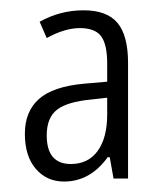

<svg xmlns="http://www.w3.org/2000/svg" viewBox="-20 -742 322 369"><path d="M56.2 -700.2Q95.7 -722.2 140.6 -722.2Q185.5 -722.2 205.8 -698Q226.1 -673.8 226.1 -621.1V-398.9H198.2L190.9 -439.9H187Q153.3 -393.1 103 -393.1Q69.8 -393.1 48.8 -417.5Q27.8 -441.9 27.8 -484.9Q27.8 -527.8 54.9 -551.8Q82 -575.7 141.1 -581.1L186 -585V-620.1Q186 -656.7 174.3 -672.4Q162.6 -688 133.5 -688Q104.5 -688 69.8 -668.9ZM69.8 -481.9Q69.8 -426.8 116.2 -426.8Q149.4 -426.8 167.7 -451.9Q186 -477.1 186 -522V-554.2L155.8 -550.8Q108.9 -546.4 89.4 -531Q69.8 -515.6 69.8 -481.9Z"/></svg>

Font: Open Sans Hebrew Condensed Light
Style: Regular
Weight: 300
Width: 3
Foundry: Ascender Corporation, Yanek Iontef
Version: Version 2.001;PS 002.001;hotconv 1.0.70;makeotf.lib2.5.58329